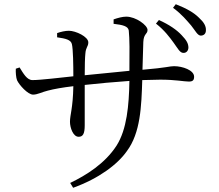

<svg xmlns="http://www.w3.org/2000/svg" viewBox="-20 -838 1040 911"><path d="M804 -635C823 -609 833 -588 849 -587C863 -586 873 -596 874 -611C874 -631 866 -646 842 -671C819 -696 783 -721 734 -743L720 -726C761 -694 785 -661 804 -635ZM887 -717C907 -692 917 -670 932 -669C947 -669 957 -678 957 -694C958 -714 948 -732 924 -754C900 -778 865 -798 814 -818L801 -801C844 -769 865 -742 887 -717ZM55 -512C54 -495 56 -469 61 -457C71 -435 112 -389 137 -389C158 -389 181 -402 207 -408C237 -416 277 -423 328 -429C326 -323 312 -294 312 -260C312 -232 327 -189 353 -189C374 -189 382 -204 382 -244V-435C445 -442 522 -449 594 -454C592 -338 582 -224 533 -147C478 -62 390 -7 313 30L327 53C449 9 538 -58 582 -121C647 -208 651 -334 655 -458L740 -460C815 -460 852 -451 876 -451C894 -451 901 -457 901 -474C901 -505 846 -524 806 -524C784 -524 774 -517 656 -507L660 -639C662 -680 680 -675 680 -696C680 -718 625 -759 579 -759C561 -759 539 -753 519 -746V-725C562 -720 588 -714 591 -693C595 -654 595 -592 594 -502L382 -481C382 -525 383 -565 385 -583C387 -615 399 -616 399 -637C399 -664 339 -692 307 -692C289 -692 268 -687 251 -681V-661C293 -655 316 -649 321 -629C327 -605 328 -527 328 -476C269 -470 173 -458 134 -458C108 -458 91 -489 73 -518Z"/></svg>

Font: Harano Aji Mincho KR
Style: Regular
Weight: 400
Foundry: Masamichi Hosoda
Version: HaranoAjiMinchoKR-Regular version 20230610;ttx 4.39.4